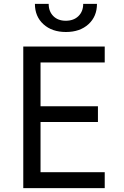

<svg xmlns="http://www.w3.org/2000/svg" viewBox="-20 -970 640 990"><path d="M100 0V-730H520V-648H189V-422H485V-341H189V-82H520V0ZM320 -805Q248 -805 204 -845Q160 -885 160 -950H231Q231 -911 255 -887Q279 -863 319 -863Q360 -863 384.5 -887Q409 -911 409 -950H480Q480 -885 436 -845Q392 -805 320 -805Z"/></svg>

Font: Liga JetBrainsMono Nerd Font
Style: Regular
Weight: 400
Designer: Philipp Nurullin, Konstantin Bulenkov
Foundry: JetBrains
Version: Version 2.225; ttfautohint (v1.8.3)